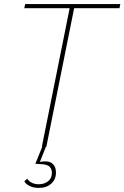

<svg xmlns="http://www.w3.org/2000/svg" viewBox="-20 -718 609 940"><path d="M170 202Q144 202 125 192.5Q106 183 99 170L113 157Q132 184 170 184Q197 184 215.5 169.5Q234 155 234 128Q234 110 223.5 99Q213 88 187 86L153 84L187 0H185L321 -678H99L103 -698H569L565 -678H343L207 0H205L176 73L178 75Q183 73 190 72.5Q197 72 202 72Q227 72 240.5 86.5Q254 101 254 127Q254 160 231 181Q208 202 170 202Z"/></svg>

Font: IBM Plex Sans Cond Thin
Style: Italic
Weight: 100
Width: 3
Italic angle: -11°
Designer: Mike Abbink, Paul van der Laan, Pieter van Rosmalen
Foundry: Bold Monday
Version: Version 1.3